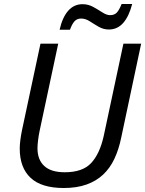

<svg xmlns="http://www.w3.org/2000/svg" viewBox="-20 -933 728 963"><path d="M79 -188Q79 -225 91 -283L183 -714H272L179 -278Q174 -255 171 -230Q168 -205 168 -189Q168 -132 202 -100.5Q236 -69 305 -69Q394 -69 437 -115Q480 -161 500 -250L599 -714H688L588 -243Q576 -184 554 -137Q532 -90 497.5 -57.5Q463 -25 414 -7.5Q365 10 300 10Q188 10 133.5 -41Q79 -92 79 -188ZM279 -784Q293 -846 322 -879Q351 -912 394 -912Q423 -912 448 -898Q473 -884 494 -870.5Q515 -857 532 -857Q554 -857 566 -870Q578 -883 590 -913H643Q627 -851 598 -818Q569 -785 526 -785Q499 -785 475.5 -798.5Q452 -812 430.5 -826Q409 -840 387 -840Q366 -840 353.5 -826Q341 -812 331 -784Z"/></svg>

Font: BC Sans
Style: Italic
Weight: 400
Italic angle: -12°
Designer: Monotype Design Team
Designer: Province of B.C.
Foundry: Monotype Imaging Inc.
Version: Version 2.000;GOOG;noto-source:20170915:90ef993387c0